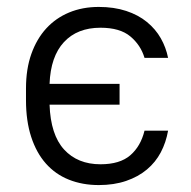

<svg xmlns="http://www.w3.org/2000/svg" viewBox="-20 -527 550 554"><path d="M265 7Q218 7 179 -8.5Q140 -24 112.5 -55Q85 -86 70 -132Q55 -178 55 -238V-272Q55 -328 70.5 -371.5Q86 -415 113.5 -445Q141 -475 179.5 -491Q218 -507 265 -507Q309 -507 344 -495.5Q379 -484 404 -463.5Q429 -443 444 -416.5Q459 -390 465 -360H397Q386 -397 356 -422Q326 -447 270 -447Q203 -447 164.5 -405.5Q126 -364 123 -285H325V-225H123Q126 -138 165 -95.5Q204 -53 270 -53Q326 -53 356 -79Q386 -105 397 -150H465Q459 -116 444 -87.5Q429 -59 404 -38Q379 -17 344 -5Q309 7 265 7Z"/></svg>

Font: PT Root UI
Style: Regular
Weight: 400
Designer: Vitaly Kuzmin
Foundry: ParaType Ltd.
Version: Version 2.001G